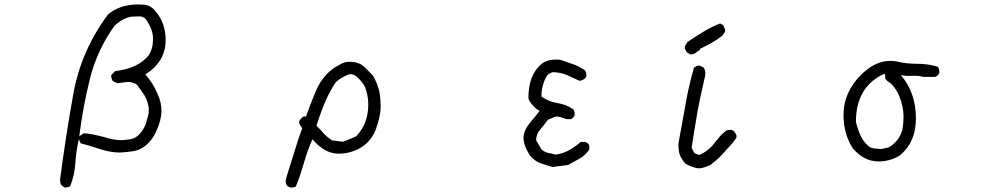

<svg xmlns="http://www.w3.org/2000/svg" viewBox="-20 -732 4540 867"><path d="M533 -99 567 -103Q611 -109 638 -171Q643 -191 649 -210Q652 -222 652 -235Q652 -266 632 -302L600 -348Q582 -362 557 -362Q551 -362 510 -356L489 -366Q482 -377 482 -392L500 -411Q604 -423 651 -482Q671 -511 671 -557Q671 -599 640 -643Q629 -658 610 -658L577 -657Q542 -654 499 -618Q419 -508 386.5 -378Q354 -248 338 -117L358 -130Q386 -130 454 -112Q493 -99 533 -99ZM272 115Q255 105 253.5 96.5Q252 88 251 81Q276 -112 311 -307.5Q346 -503 468 -667Q521 -712 605 -712L624 -711Q660 -711 684 -679Q728 -626 728 -552L727 -529Q719 -461 661 -413L636 -396Q671 -357 690 -311Q709 -273 709 -231Q709 -189 685 -138Q669 -101 638 -75Q613 -54 583 -49.5Q553 -45 521 -43Q476 -44 431 -59Q386 -74 344 -85L336 -103Q324 -52 320.5 3Q317 58 297 109Q285 115 272 115Z M1528 -92Q1544 -97 1559.5 -104Q1575 -111 1589 -117Q1643 -174 1643 -260Q1643 -301 1628 -340Q1615 -365 1589 -387Q1577 -397 1561 -397Q1554 -397 1535 -387Q1512 -376 1496 -360Q1451 -297 1409 -164Q1428 -147 1443 -128Q1459 -111 1480 -98ZM1291 115 1277 108Q1270 99 1270 84Q1270 76 1307 -39Q1324 -97 1345 -154Q1331 -168 1331 -180L1332 -188Q1345 -204 1352 -206H1362Q1382 -263 1405 -318Q1441 -404 1514 -440Q1533 -453 1559 -453Q1599 -453 1623 -432L1664 -391Q1685 -355 1694 -315Q1699 -283 1699 -249Q1699 -210 1677 -147Q1660 -104 1625 -76Q1573 -38 1509 -38Q1446 -38 1391 -103Q1368 -52 1352.5 3Q1337 58 1316 110Q1308 115 1291 115Z M2475 22Q2449 15 2422 5.5Q2395 -4 2373 -30Q2344 -75 2344 -110Q2344 -144 2377 -182Q2398 -207 2417 -232Q2402 -238 2390 -252Q2370 -272 2366 -288Q2366 -394 2425 -443Q2448 -463 2492 -463L2510 -462Q2539 -452 2568 -442Q2597 -432 2622 -414Q2628 -406 2628 -389Q2622 -371 2597 -367L2538 -394Q2507 -406 2475 -406Q2469 -404 2461 -400Q2443 -390 2431 -345Q2425 -326 2425 -296Q2457 -273 2497.5 -266.5Q2538 -260 2569 -238Q2575 -230 2575 -213Q2569 -196 2556 -194H2537Q2508 -206 2494 -206Q2484 -205 2454 -191Q2428 -156 2420 -148Q2401 -127 2401 -99L2425 -57Q2442 -42 2469 -39L2487 -34Q2541 -38 2602 -91H2622Q2639 -86 2641 -73V-57Q2624 -31 2597.5 -16Q2571 -1 2545 13Z M3125 27Q3121 26 3111.5 23Q3102 20 3100 19Q3089 15 3075 7Q3057 -13 3049 -35Q3042 -56 3044 -87Q3049 -115 3059.5 -172Q3070 -229 3075 -257Q3088 -337 3114 -427Q3116 -428 3120.5 -430.5Q3125 -433 3126 -434Q3132 -437 3142 -435L3157 -427Q3162 -420 3164 -412Q3165 -407 3165 -394Q3136 -266 3130 -230Q3112 -125 3103 -64L3116 -40L3138 -32Q3147 -36 3167 -48Q3179 -57 3193 -70Q3199 -77 3209.5 -90Q3220 -103 3225 -109Q3239 -127 3262 -144L3283 -146L3296 -138Q3300 -132 3304 -125Q3307 -119 3305 -109L3287 -85Q3280 -78 3264.5 -60.5Q3249 -43 3240 -33Q3218 -10 3188 13Q3185 14 3178.5 17Q3172 20 3167.5 21.5Q3163 23 3159 24Q3144 30 3125 27ZM3095 -487 3082 -496Q3076 -504 3074 -509Q3071 -515 3073 -524L3085 -543Q3138 -578 3157 -589Q3197 -613 3232 -626L3246 -618Q3248 -615 3252 -604Q3256 -599 3254 -589L3242 -571Q3216 -551 3194 -539Q3168 -524 3142 -512L3140 -506Q3126 -498 3121 -493Q3110 -485 3095 -487Z M3961 -59 3981 -64Q3993 -64 4009 -77Q4044 -105 4055 -147Q4060 -175 4060 -206Q4060 -250 4040 -300Q4027 -331 4002 -356Q3983 -366 3977 -380V-397H3969Q3845 -338 3845 -182Q3852 -152 3864.5 -123Q3877 -94 3901 -73Q3912 -63 3928.5 -61.5Q3945 -60 3961 -59ZM3947 -3Q3882 -3 3831 -62Q3789 -127 3789 -213Q3789 -317 3871 -397Q3933 -457 3999 -457Q4012 -457 4026 -455Q4070 -444 4121.5 -444Q4173 -444 4216 -430Q4222 -418 4222 -404Q4216 -389 4203 -385H4148Q4131 -390 4112 -390L4085 -389Q4065 -389 4048 -393Q4116 -313 4116 -198Q4116 -87 4040 -28Q3997 -3 3947 -3Z"/></svg>

Font: Yozai
Style: Regular
Weight: 400
Designer: LXGW / Y.OzVox
Foundry: LXGW / Y.OzVox
Version: Version 0.861;October 22, 2024